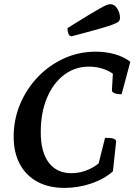

<svg xmlns="http://www.w3.org/2000/svg" viewBox="-20 -908 673 940"><path d="M296.2 12Q218.7 12 162.9 -18.3Q107.1 -48.5 77 -104.8Q46.9 -161 46.9 -238.4Q46.9 -323.5 78.7 -398.7Q110.5 -474 166 -531.8Q221.4 -589.5 294 -622.3Q366.6 -655 448.8 -655Q498.9 -655 543.2 -642.3Q587.4 -629.5 618 -605.5L575.4 -446.6Q553.2 -446.6 540.5 -451.9Q527.9 -457.1 527.9 -465.4L533.7 -565.3L550.1 -531.3Q529.7 -554 493.3 -567.9Q456.9 -581.8 416.3 -581.8Q346.7 -581.8 293.2 -541Q239.8 -500.2 209.6 -427.9Q179.5 -355.6 179.5 -261.3Q179.5 -163.9 218.7 -112Q257.8 -60.1 329.7 -60.1Q375.6 -60.1 418.6 -80.2Q461.6 -100.3 487.5 -133.4L456.8 -83.6L494.4 -233.2Q523 -233.2 534.3 -229.6Q545.5 -226.1 548.8 -217.6L532.9 -69.6Q492.1 -32.3 428 -10.1Q363.9 12 296.2 12ZM330.5 -730.3Q319.4 -730.3 314.9 -743.2Q310.3 -756.1 310.3 -770.4Q369.8 -807.7 407.5 -830.5Q445.3 -853.3 467.6 -865.9Q489.9 -878.6 501.3 -883.1Q512.7 -887.5 519.6 -887.5Q541.2 -887.5 554.3 -865.9Q567.5 -844.4 567.5 -819.5Q567.5 -810.7 562.1 -804.1Q556.7 -797.4 535 -788.9Q513.2 -780.4 464.9 -766.6Q416.7 -752.8 330.5 -730.3Z"/></svg>

Font: Petrona
Style: Italic
Weight: 400
Italic angle: -9°
Designer: Ringo R. Seeber
Foundry: Ringo R. Seeber
Version: Version 2.001; ttfautohint (v1.8.3)